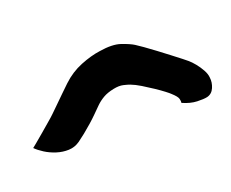

<svg xmlns="http://www.w3.org/2000/svg" viewBox="-77 -808 1154 959"><g transform="rotate(-30 500.0 -328.5)"><path d="M712 -501Q723 -491 745 -469Q767 -447 792.5 -419.5Q818 -392 842 -366Q866 -340 883 -321Q900 -302 903 -298Q915 -284 927.5 -261.5Q940 -239 948 -215.5Q956 -192 954 -173Q953 -146 937 -121.5Q921 -97 894 -95Q875 -94 840 -101.5Q805 -109 768 -134Q771 -142 770 -156Q769 -170 747 -198Q743 -204 727 -221.5Q711 -239 687.5 -261.5Q664 -284 639 -306Q614 -328 592 -341Q582 -347 561 -356Q540 -365 509 -364Q474 -363 449.5 -354Q425 -345 404.5 -331Q384 -317 360 -300Q343 -288 318.5 -273Q294 -258 269.5 -244.5Q245 -231 226 -222Q196 -208 164 -212.5Q132 -217 102.5 -232.5Q73 -248 50 -269Q27 -290 14 -309Q16 -310 37.5 -322Q59 -334 87.5 -351Q116 -368 142.5 -383.5Q169 -399 182 -408Q200 -420 224.5 -437Q249 -454 275.5 -472Q302 -490 323 -504Q376 -539 435.5 -551.5Q495 -564 544 -562Q615 -561 654 -539.5Q693 -518 712 -501Z"/></g></svg>

Font: Potta One
Style: Regular
Weight: 400
Designer: 108,108go
Foundry: Font Zone 108
Version: Version 1.000